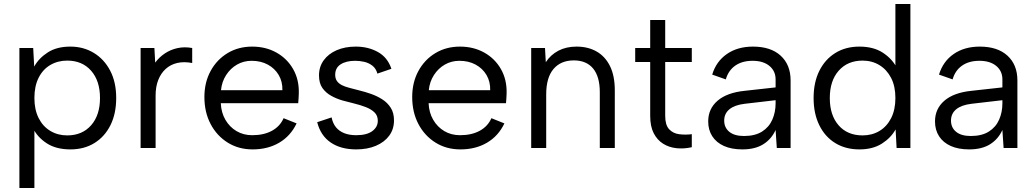

<svg xmlns="http://www.w3.org/2000/svg" viewBox="-20 -740 5176 960"><path d="M144 -101 152 -102V200H77V-500H146L151 -407Q174 -449 219 -478Q264 -507 332 -507Q397 -507 449 -475.5Q501 -444 531 -386.5Q561 -329 561 -250Q561 -172 532.5 -114.5Q504 -57 452.5 -25Q401 7 332 7Q260 7 213 -24Q166 -55 144 -101ZM480 -250Q480 -336 435.5 -386.5Q391 -437 316 -437Q269 -437 231.5 -415Q194 -393 173 -351Q152 -309 152 -250Q152 -192 173 -150Q194 -108 231.5 -85.5Q269 -63 316 -63Q391 -63 435.5 -113.5Q480 -164 480 -250Z M683 -500H752L756 -427Q776 -454 804.5 -473Q833 -492 867.5 -499.5Q902 -507 941 -500V-425Q899 -433 865.5 -425Q832 -417 808 -395Q784 -373 771 -339.5Q758 -306 758 -262V0H683Z M1243 7Q1173 7 1118.5 -27Q1064 -61 1033 -120Q1002 -179 1002 -255Q1002 -328 1033 -385Q1064 -442 1118 -474.5Q1172 -507 1241 -507Q1309 -507 1362.5 -477Q1416 -447 1446 -394Q1476 -341 1474 -273Q1474 -262 1473 -250Q1472 -238 1471 -224H1084Q1086 -177 1107 -141Q1128 -105 1162.5 -84.5Q1197 -64 1241 -64Q1299 -64 1339.5 -86Q1380 -108 1398 -149L1463 -123Q1433 -60 1376 -26.5Q1319 7 1243 7ZM1392 -289Q1393 -332 1373.5 -365Q1354 -398 1319 -417Q1284 -436 1238 -436Q1198 -436 1165 -417Q1132 -398 1110.5 -364.5Q1089 -331 1085 -289Z M1638 -153Q1644 -123 1660 -103.5Q1676 -84 1701.5 -74Q1727 -64 1761 -64Q1814 -64 1841.5 -84.5Q1869 -105 1869 -136Q1869 -162 1852.5 -178Q1836 -194 1809 -204.5Q1782 -215 1749 -223Q1723 -229 1693 -237.5Q1663 -246 1636 -261Q1609 -276 1592 -300Q1575 -324 1575 -363Q1575 -406 1598.5 -438.5Q1622 -471 1663.5 -489Q1705 -507 1759 -507Q1821 -507 1869.5 -480Q1918 -453 1937 -396L1867 -372Q1860 -398 1841.5 -412Q1823 -426 1800.5 -431Q1778 -436 1756 -436Q1711 -436 1683.5 -418.5Q1656 -401 1656 -366Q1656 -347 1665 -334.5Q1674 -322 1690 -314Q1706 -306 1728 -300.5Q1750 -295 1776 -288Q1805 -281 1835 -270.5Q1865 -260 1891 -243.5Q1917 -227 1933.5 -201.5Q1950 -176 1950 -138Q1950 -94 1926 -61.5Q1902 -29 1859.5 -11Q1817 7 1761 7Q1684 7 1633.5 -27.5Q1583 -62 1566 -129Z M2282 7Q2212 7 2157.5 -27Q2103 -61 2072 -120Q2041 -179 2041 -255Q2041 -328 2072 -385Q2103 -442 2157 -474.5Q2211 -507 2280 -507Q2348 -507 2401.5 -477Q2455 -447 2485 -394Q2515 -341 2513 -273Q2513 -262 2512 -250Q2511 -238 2510 -224H2123Q2125 -177 2146 -141Q2167 -105 2201.5 -84.5Q2236 -64 2280 -64Q2338 -64 2378.5 -86Q2419 -108 2437 -149L2502 -123Q2472 -60 2415 -26.5Q2358 7 2282 7ZM2431 -289Q2432 -332 2412.5 -365Q2393 -398 2358 -417Q2323 -436 2277 -436Q2237 -436 2204 -417Q2171 -398 2149.5 -364.5Q2128 -331 2124 -289Z M2636 -500H2705L2709 -429Q2733 -466 2772 -486.5Q2811 -507 2863 -507Q2920 -507 2963 -482.5Q3006 -458 3030 -409.5Q3054 -361 3054 -288V0H2979V-279Q2979 -357 2945.5 -397.5Q2912 -438 2849 -438Q2784 -438 2747.5 -395Q2711 -352 2711 -268V0H2636Z M3231 -500V-640H3306V-500H3439V-430H3306V-161Q3306 -115 3325.5 -94Q3345 -73 3375.5 -69Q3406 -65 3439 -69V-4Q3400 5 3362.5 1Q3325 -3 3295.5 -21.5Q3266 -40 3248.5 -74Q3231 -108 3231 -161V-430H3156V-500Z M3864 0 3858 -90Q3837 -44 3796 -18.5Q3755 7 3692 7Q3638 7 3600 -10Q3562 -27 3541.5 -58.5Q3521 -90 3521 -133Q3521 -196 3568 -236.5Q3615 -277 3704 -286L3858 -303V-343Q3858 -385 3827 -410.5Q3796 -436 3743 -436Q3691 -436 3656.5 -412Q3622 -388 3609 -343L3541 -367Q3561 -433 3614.5 -470Q3668 -507 3745 -507Q3834 -507 3883.5 -461.5Q3933 -416 3933 -338V0ZM3858 -239 3703 -221Q3653 -215 3627 -193.5Q3601 -172 3601 -137Q3601 -102 3626.5 -81Q3652 -60 3700 -60Q3755 -60 3790 -82Q3825 -104 3841.5 -141.5Q3858 -179 3858 -223Z M4465 -399 4457 -398V-720H4532V0H4463L4458 -93Q4435 -51 4389.5 -22Q4344 7 4277 7Q4208 7 4156.5 -24.5Q4105 -56 4076.5 -114Q4048 -172 4048 -250Q4048 -328 4076.5 -385.5Q4105 -443 4156.5 -475Q4208 -507 4277 -507Q4348 -507 4395 -476Q4442 -445 4465 -399ZM4129 -250Q4129 -164 4173 -113.5Q4217 -63 4293 -63Q4340 -63 4377 -85Q4414 -107 4435.5 -149Q4457 -191 4457 -250Q4457 -309 4435.5 -350.5Q4414 -392 4377 -414.5Q4340 -437 4293 -437Q4218 -437 4173.5 -386.5Q4129 -336 4129 -250Z M4998 0 4992 -90Q4971 -44 4930 -18.5Q4889 7 4826 7Q4772 7 4734 -10Q4696 -27 4675.5 -58.5Q4655 -90 4655 -133Q4655 -196 4702 -236.5Q4749 -277 4838 -286L4992 -303V-343Q4992 -385 4961 -410.5Q4930 -436 4877 -436Q4825 -436 4790.5 -412Q4756 -388 4743 -343L4675 -367Q4695 -433 4748.5 -470Q4802 -507 4879 -507Q4968 -507 5017.5 -461.5Q5067 -416 5067 -338V0ZM4992 -239 4837 -221Q4787 -215 4761 -193.5Q4735 -172 4735 -137Q4735 -102 4760.5 -81Q4786 -60 4834 -60Q4889 -60 4924 -82Q4959 -104 4975.5 -141.5Q4992 -179 4992 -223Z"/></svg>

Font: Albert Sans
Style: Regular
Weight: 400
Designer: Andreas Rasmussen
Foundry: a.Foundry
Version: Version 1.025